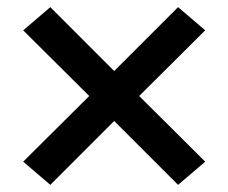

<svg xmlns="http://www.w3.org/2000/svg" viewBox="-20 -609 640 538"><path d="M121 -91 45 -156 230 -340 45 -524 121 -589 300 -410 479 -589 555 -524 370 -340 555 -156 479 -91 300 -270Z"/></svg>

Font: Zed Mono Semibold Extended
Style: Regular
Weight: 600
Width: 7
Monospace: yes
Designer: Belleve Invis
Foundry: Belleve Invis
Version: Version 1.0.0; ttfautohint (v1.8.4)